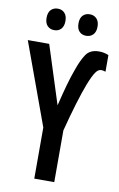

<svg xmlns="http://www.w3.org/2000/svg" viewBox="-98 -959 630 1013"><g transform="rotate(10 216.5 -452.5)"><path d="M214.4 -402.3Q230.5 -468.8 243.7 -515.6Q256.8 -562.5 271.5 -602.1Q289.6 -654.8 311.3 -687.5Q333 -720.2 381.3 -720.2Q408.7 -720.2 432.6 -709.5V-620.6Q419.4 -625.5 409.7 -625.5Q393.1 -625.5 379.2 -605.2Q365.2 -585 346.2 -536.6Q329.6 -493.7 308.8 -425.3Q288.1 -356.9 267.6 -276.9V0H160.6V-273.9L0 -713.9H114.7ZM77.1 -847.2Q77.1 -876 91.3 -890.4Q105.5 -904.8 127.9 -904.8Q150.4 -904.8 164.3 -889.9Q178.2 -875 178.2 -847.2Q178.2 -819.3 164.3 -804.4Q150.4 -789.6 127.9 -789.6Q105.5 -789.6 91.3 -804.2Q77.1 -818.8 77.1 -847.2ZM248 -847.2Q248 -876 262.2 -890.4Q276.4 -904.8 298.8 -904.8Q321.8 -904.8 335.9 -889.9Q350.1 -875 350.1 -847.2Q350.1 -819.3 335.9 -804.4Q321.8 -789.6 298.8 -789.6Q275.9 -789.6 262 -804.2Q248 -818.8 248 -847.2Z"/></g></svg>

Font: Open Sans Condensed SemiBold
Style: Regular
Weight: 600
Width: 3
Designer: Monotype Design Team
Foundry: Monotype Imaging Inc.
Version: Version 3.000; ttfautohint (v1.8.4)